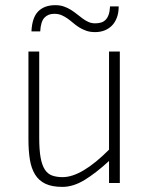

<svg xmlns="http://www.w3.org/2000/svg" viewBox="-20 -713 582 748"><path d="M404.8 0V-85.9Q354.5 -39.6 310.1 -12.2Q265.6 15.1 223.1 15.1Q182.6 15.1 157 2.9Q131.3 -9.3 116.7 -33Q102.1 -56.6 96.4 -91.1Q90.8 -125.5 90.8 -169.9V-512.2H132.8V-176.8Q132.8 -128.9 138.2 -99.1Q143.6 -69.3 154.8 -52.2Q166 -35.2 183.3 -29.1Q200.7 -22.9 224.1 -22.9Q297.9 -22.9 404.8 -129.9V-512.2H446.8V0ZM102.5 -590.8Q105 -644.5 128.9 -668.7Q152.8 -692.9 195.8 -692.9Q213.9 -692.9 228.8 -687.7Q243.7 -682.6 256.3 -674.6Q269 -666.5 280.3 -657.5Q291.5 -648.4 302.5 -640.4Q313.5 -632.3 325.2 -627.2Q336.9 -622.1 350.6 -622.1Q362.8 -622.1 373 -625Q383.3 -627.9 390.9 -635.3Q398.4 -642.6 403.1 -655.3Q407.7 -668 408.7 -688H442.4Q442.4 -663.1 435.3 -644.3Q428.2 -625.5 415.8 -613Q403.3 -600.6 386.7 -594.2Q370.1 -587.9 350.6 -587.9Q330.6 -587.9 315.7 -593.3Q300.8 -598.6 288.3 -606.4Q275.9 -614.3 265.1 -623.5Q254.4 -632.8 243.4 -640.6Q232.4 -648.4 220 -653.8Q207.5 -659.2 191.4 -659.2Q167 -659.2 152.8 -643.8Q138.7 -628.4 136.7 -590.8Z"/></svg>

Font: Clear Sans Thin
Style: Regular
Weight: 250
Foundry: Intel Corporation
Version: Version 1.00